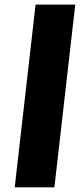

<svg xmlns="http://www.w3.org/2000/svg" viewBox="-20 -802 354 822"><path d="M132.3 -782.2H302.2L212.9 0H43Z"/></svg>

Font: Proza Libre
Style: Bold Italic
Weight: 700
Designer: Jasper de Waard
Foundry: Jasper de Waard
Version: Version 1.000; ttfautohint (v1.4.1.8-43bc)